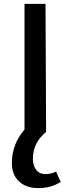

<svg xmlns="http://www.w3.org/2000/svg" viewBox="-20 -678 363 987"><path d="M268 204 292 257Q243 289 178 289Q114 289 77.5 254.5Q41 220 41 161Q41 63 106 -12V-658H214L217 0Q149 56 149 139Q149 172 165.5 194.5Q182 217 214 217Q243 217 268 204Z"/></svg>

Font: EauTest Semibold
Style: Regular
Weight: 600
Designer: Christian Thalmann (Catharsis Fonts)
Version: Version 0.001;PS 000.001;hotconv 1.0.88;makeotf.lib2.5.64775